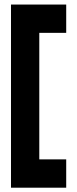

<svg xmlns="http://www.w3.org/2000/svg" viewBox="-20 -766 346 861"><path d="M276.9 -745.6H29.3V75.7H276.9V-51.3H156.2V-618.7H276.9Z"/></svg>

Font: Saman Dere
Style: Regular
Weight: 400
Designer: Tuna Ça_lar Gümü_
Foundry: Tuna Ça_lar Gümü_
Version: Version 1.001;hotconv 1.0.109;makeotfexe 2.5.65596